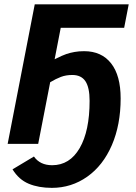

<svg xmlns="http://www.w3.org/2000/svg" viewBox="-20 -679 640 906"><path d="M144 -658.7H587.4L565.9 -547.9H266.6L237.8 -399.4Q275.9 -418.5 293.7 -424.3Q311.5 -430.2 331.8 -433.8Q352.1 -437.5 377 -437.5Q459 -437.5 504.2 -380.1Q549.3 -322.8 549.3 -214.4Q549.3 -90.3 507.8 5.9Q466.3 102.1 391.6 154.8Q316.9 207.5 224.6 207.5Q162.1 207.5 115.5 188Q68.8 168.5 39.1 120.1L140.1 59.6Q168.9 100.6 226.1 100.6Q309.1 100.6 356 19.8Q402.8 -61 402.8 -203.1Q402.8 -266.1 383.1 -295.7Q363.3 -325.2 321.3 -325.2Q291.5 -325.2 267.6 -316.2Q243.7 -307.1 216.8 -291L160.2 0H16.1Z"/></svg>

Font: Cousine
Style: Bold Italic
Weight: 700
Italic angle: -12°
Monospace: yes
Designer: Steve Matteson
Foundry: Ascender Corporation
Version: Version 1.20